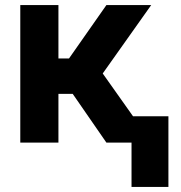

<svg xmlns="http://www.w3.org/2000/svg" viewBox="-20 -566 719 762"><path d="M60.5 0Q60.5 -136.7 60.5 -545.9Q98.6 -545.9 211.9 -545.9Q211.9 -492.2 211.9 -334Q222.7 -334 253.9 -334Q291 -386.7 402.3 -545.9Q447.3 -545.9 580.1 -545.9Q532.2 -477.5 387.7 -274.4Q436.5 -206.1 582 0Q537.1 0 402.3 0Q369.1 -48.8 268.6 -193.4Q253.9 -193.4 211.9 -193.4Q211.9 -145.5 211.9 0Q173.8 0 60.5 0ZM648.4 -104.5Q648.4 -34.2 648.4 175.8Q612.3 175.8 502 175.8Q502 105.5 502 -104.5Q538.1 -104.5 648.4 -104.5Z"/></svg>

Font: DeepSea
Style: Bold
Weight: 700
Designer: Stem
Version: Version 3.019;git-0a5106e0b